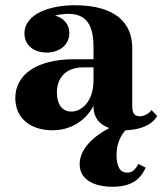

<svg xmlns="http://www.w3.org/2000/svg" viewBox="-20 -488 632 734"><path d="M262.5 -261.5C120.5 -261.5 38.5 -202.5 38.5 -113.5C38.5 -37.5 94.5 10 181 10C249.5 10 307 -25.5 337.5 -83.5V-80C337.5 -38.5 360.5 -11 398 1.5C338 32.5 284.5 81 284.5 140C284.5 200 341.5 226 410.5 226C499.5 226 523 181.5 537 153L509 138.5C499.5 156.5 488 172 467 172C439 172 425.5 150 425.5 103C425.5 59.5 443.5 27 460 10C518.5 8.5 563.5 -12 581 -45L559 -67.5C549 -52 528 -43.5 514.5 -43.5C490 -43.5 485.5 -61 485.5 -84V-304.5C485.5 -400.5 421 -468 265.5 -468C174.5 -468 73.5 -437 73.5 -360C73.5 -315 109.5 -287 158 -287C203.5 -287 245 -313 245 -362C245 -396.5 222 -419.5 190.5 -428.5C208 -433 226.5 -435 241.5 -435C321.5 -435 337.5 -376.5 337.5 -304.5V-261.5ZM253 -61.5C218.5 -61.5 197.5 -88 197.5 -135C197.5 -183.5 225.5 -230.5 298.5 -230.5H337.5V-182.5C337.5 -97 290 -61.5 253 -61.5Z"/></svg>

Font: Bodoni* 06
Style: Bold
Weight: 700
Version: Version 2.2